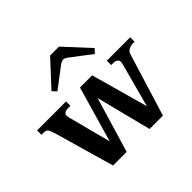

<svg xmlns="http://www.w3.org/2000/svg" viewBox="-168 -941 1149 1149"><g transform="rotate(-45 406.5 -366.0)"><path d="M263 -549 239 -575 384 -732H459L604 -575L580 -549L455 -644Q434 -660 422 -660Q409 -660 388 -644ZM800 -470V-433H786Q769 -433 752.5 -425Q736 -417 730 -400L607 0H494L405 -351L300 0H185L75 -384Q67 -411 58.5 -422Q50 -433 29 -433H12V-470H257V-433H239Q199 -433 199 -406Q199 -400 200 -396L273 -116L375 -470H478L579 -108L655 -391Q657 -401 657 -404Q657 -419 646 -426Q635 -433 621 -433H602V-470Z"/></g></svg>

Font: Taviraj DemiBold
Style: Regular
Weight: 600
Designer: Katatrad Team
Foundry: CadsonDemak
Version: Version 1.030